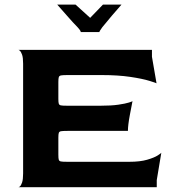

<svg xmlns="http://www.w3.org/2000/svg" viewBox="-20 -818 745 839"><path d="M665 -31V0H60Q60 2 66 -2.5Q72 -7 76.5 -20.5Q81 -34 81 -60V-540Q81 -566 76.5 -579Q72 -592 66 -597Q60 -602 60 -600H644V-570L664 -454Q664 -455 633.5 -464.5Q603 -474 549.5 -482Q496 -490 424 -490H276Q255 -490 247 -488.5Q239 -487 237 -481Q235 -475 235 -460V-386Q235 -370 237 -364.5Q239 -359 246 -357.5Q253 -356 275 -356H419Q466 -356 497 -360.5Q528 -365 543.5 -370Q559 -375 559 -376Q556 -361 547.5 -316Q539 -271 539 -246H275Q253 -246 246 -244.5Q239 -243 237 -237.5Q235 -232 235 -216V-142Q235 -125 237 -119.5Q239 -114 246 -112.5Q253 -111 275 -111H545Q592 -111 623 -120Q654 -129 669.5 -139Q685 -149 685 -151ZM414 -678H333Q333 -680 330.5 -684.5Q328 -689 319 -699Q300 -718 270 -752.5Q240 -787 230 -798H310L374 -740L430 -798H511Q500 -786 468.5 -749Q437 -712 427 -699Q419 -688 416.5 -683.5Q414 -679 414 -678Z"/></svg>

Font: Red Rose Bold
Style: Regular
Weight: 700
Designer: jaikishan Patel
Version: Version 1.000